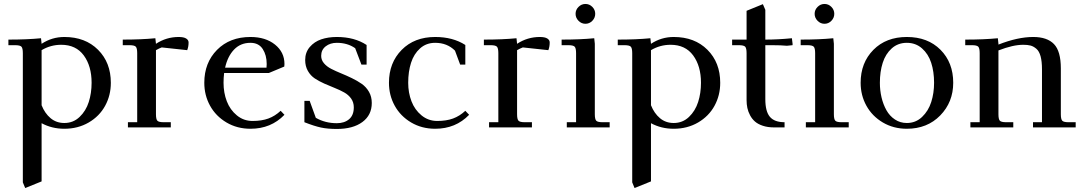

<svg xmlns="http://www.w3.org/2000/svg" viewBox="-20 -637 5417 960"><path d="M22 -411.1V-439Q115.2 -439 185.1 -445.8L188 -418Q239.7 -452.1 301.8 -452.1Q406.2 -452.1 470.2 -388.2Q534.2 -324.2 534.2 -223.1Q534.2 -160.2 505.6 -107.9Q477.1 -55.7 423.3 -24.4Q369.6 6.8 301.8 6.8Q239.3 6.8 188 -21V270L106 303.2L94.2 274.9V-371.1Q94.2 -396 87.2 -403.6Q80.1 -411.1 55.2 -411.1ZM188 -110.8Q204.1 -70.3 232.9 -46.1Q261.7 -22 301.8 -22Q346.2 -22 377.9 -52.2Q409.7 -82.5 423.8 -127Q438 -171.4 438 -223.1Q438 -306.6 398.9 -359.9Q359.9 -413.1 286.1 -413.1Q233.4 -413.1 188 -386.2Z M593.8 -411.1V-439Q687 -439 756.8 -445.8L759.8 -418Q811.5 -452.1 873.5 -452.1Q898.4 -452.1 910.6 -444.6Q922.9 -437 922.9 -424.8Q922.9 -403.3 916 -386.2L788.6 -399.9Q777.3 -396 759.8 -386.2V-65.9Q759.8 -41 766.8 -33.4Q773.9 -25.9 798.8 -25.9H834V0H619.6V-25.9H666V-371.1Q666 -396 658.9 -403.6Q651.9 -411.1 627 -411.1Z M1001.5 -223.1Q1001.5 -323.2 1065.2 -387.7Q1128.9 -452.1 1232.4 -452.1Q1307.6 -452.1 1355 -414.1Q1402.3 -376 1402.3 -316.9Q1402.3 -308.1 1401.4 -304.2L1324.2 -272H1100.6Q1097.7 -247.6 1097.7 -223.1Q1097.7 -173.3 1114 -130.6Q1130.4 -87.9 1164.3 -60.1Q1198.2 -32.2 1242.7 -32.2Q1288.6 -32.2 1321.8 -44.4Q1355 -56.6 1383.3 -83L1402.3 -63Q1335 6.8 1232.4 6.8Q1165.5 6.8 1112.3 -24.7Q1059.1 -56.2 1030.3 -108.4Q1001.5 -160.6 1001.5 -223.1ZM1105.5 -298.8H1312.5Q1313.5 -304.7 1313.5 -316.9Q1313.5 -361.3 1293.5 -392.1Q1273.4 -422.9 1232.4 -422.9Q1182.6 -422.9 1150.4 -389.2Q1118.2 -355.5 1105.5 -298.8Z M1502 -25.9V-132.8H1528.3L1559.1 -47.9Q1606 -21 1664.1 -21Q1702.1 -21 1725.6 -41Q1749 -61 1749 -100.1Q1749 -125.5 1735.6 -144.3Q1722.2 -163.1 1700.7 -175Q1679.2 -187 1653.3 -197.3Q1627.4 -207.5 1601.6 -219Q1575.7 -230.5 1554.2 -244.6Q1532.7 -258.8 1519.3 -282.5Q1505.9 -306.2 1505.9 -336.9Q1505.9 -375 1528.8 -401.9Q1551.8 -428.7 1586.4 -440.4Q1621.1 -452.1 1664.1 -452.1Q1752.4 -452.1 1813 -412.1V-314H1787.1L1755.9 -396Q1717.3 -422.9 1664.1 -422.9Q1630.9 -422.9 1608.4 -405.3Q1585.9 -387.7 1585.9 -357.9Q1585.9 -336.9 1599.9 -320.6Q1613.8 -304.2 1636.2 -292.7Q1658.7 -281.2 1685.5 -270.3Q1712.4 -259.3 1739.3 -246.3Q1766.1 -233.4 1788.6 -217.8Q1811 -202.1 1825 -177.7Q1838.9 -153.3 1838.9 -122.1Q1838.9 -61.5 1792 -26.9Q1745.1 7.8 1664.1 7.8Q1618.2 7.8 1585 0.7Q1551.8 -6.3 1502 -25.9Z M1924.8 -223.1Q1924.8 -323.2 1988.5 -387.7Q2052.2 -452.1 2155.8 -452.1Q2244.6 -452.1 2306.6 -412.1V-314H2280.8L2254.9 -383.8Q2215.8 -422.9 2155.8 -422.9Q2111.3 -422.9 2080.3 -395Q2049.3 -367.2 2035.2 -323Q2021 -278.8 2021 -223.1Q2021 -173.3 2037.4 -130.6Q2053.7 -87.9 2087.6 -60.1Q2121.6 -32.2 2166 -32.2Q2211.9 -32.2 2245.1 -44.4Q2278.3 -56.6 2306.6 -83L2325.7 -63Q2258.3 6.8 2155.8 6.8Q2088.9 6.8 2035.6 -24.7Q1982.4 -56.2 1953.6 -108.4Q1924.8 -160.6 1924.8 -223.1Z M2399.4 -411.1V-439Q2492.7 -439 2562.5 -445.8L2565.4 -418Q2617.2 -452.1 2679.2 -452.1Q2704.1 -452.1 2716.3 -444.6Q2728.5 -437 2728.5 -424.8Q2728.5 -403.3 2721.7 -386.2L2594.2 -399.9Q2583 -396 2565.4 -386.2V-65.9Q2565.4 -41 2572.5 -33.4Q2579.6 -25.9 2604.5 -25.9H2639.6V0H2425.3V-25.9H2471.7V-371.1Q2471.7 -396 2464.6 -403.6Q2457.5 -411.1 2432.6 -411.1Z M2788.1 -411.1V-439Q2881.3 -439 2951.2 -445.8L2954.1 -418V-65.9Q2954.1 -41 2961.2 -33.4Q2968.3 -25.9 2993.2 -25.9H3028.3V0H2814V-25.9H2860.4V-371.1Q2860.4 -396 2853.3 -403.6Q2846.2 -411.1 2821.3 -411.1ZM2872.6 -533Q2857.9 -547.9 2857.9 -567.9Q2857.9 -587.9 2872.6 -602.5Q2887.2 -617.2 2907.2 -617.2Q2927.2 -617.2 2941.7 -602.5Q2956.1 -587.9 2956.1 -567.9Q2956.1 -547.9 2941.7 -533Q2927.2 -518.1 2907.2 -518.1Q2887.2 -518.1 2872.6 -533Z M3068.8 -411.1V-439Q3162.1 -439 3231.9 -445.8L3234.9 -418Q3286.6 -452.1 3348.6 -452.1Q3453.1 -452.1 3517.1 -388.2Q3581.1 -324.2 3581.1 -223.1Q3581.1 -160.2 3552.5 -107.9Q3523.9 -55.7 3470.2 -24.4Q3416.5 6.8 3348.6 6.8Q3286.1 6.8 3234.9 -21V270L3152.8 303.2L3141.1 274.9V-371.1Q3141.1 -396 3134 -403.6Q3127 -411.1 3102.1 -411.1ZM3234.9 -110.8Q3251 -70.3 3279.8 -46.1Q3308.6 -22 3348.6 -22Q3393.1 -22 3424.8 -52.2Q3456.5 -82.5 3470.7 -127Q3484.9 -171.4 3484.9 -223.1Q3484.9 -306.6 3445.8 -359.9Q3406.7 -413.1 3333 -413.1Q3280.3 -413.1 3234.9 -386.2Z M3640.6 -411.1V-439H3712.9V-583L3794.4 -616.2L3806.6 -587.9V-439Q3869.6 -439 3939.5 -445.8L3942.9 -418V-411.1L3914.6 -408.2Q3884.8 -411.1 3837.9 -411.1H3806.6V-141.1Q3806.6 -79.6 3829.6 -52.7Q3852.5 -25.9 3902.8 -25.9V0H3849.6Q3818.8 0 3794.4 -8.1Q3770 -16.1 3755.1 -29.1Q3740.2 -42 3730.5 -60.3Q3720.7 -78.6 3716.8 -97.2Q3712.9 -115.7 3712.9 -136.2V-371.1Q3712.9 -396 3705.8 -403.6Q3698.7 -411.1 3673.8 -411.1Z M3983.4 -411.1V-439Q4076.7 -439 4146.5 -445.8L4149.4 -418V-65.9Q4149.4 -41 4156.5 -33.4Q4163.6 -25.9 4188.5 -25.9H4223.6V0H4009.3V-25.9H4055.7V-371.1Q4055.7 -396 4048.6 -403.6Q4041.5 -411.1 4016.6 -411.1ZM4067.9 -533Q4053.2 -547.9 4053.2 -567.9Q4053.2 -587.9 4067.9 -602.5Q4082.5 -617.2 4102.5 -617.2Q4122.6 -617.2 4137 -602.5Q4151.4 -587.9 4151.4 -567.9Q4151.4 -547.9 4137 -533Q4122.6 -518.1 4102.5 -518.1Q4082.5 -518.1 4067.9 -533Z M4283.2 -223.1Q4283.2 -323.2 4346.9 -387.7Q4410.6 -452.1 4514.2 -452.1Q4618.7 -452.1 4682.4 -388.2Q4746.1 -324.2 4746.1 -223.1Q4746.1 -126.5 4681.2 -59.8Q4616.2 6.8 4514.2 6.8Q4447.3 6.8 4394 -24.7Q4340.8 -56.2 4312 -108.4Q4283.2 -160.6 4283.2 -223.1ZM4379.4 -223.1Q4379.4 -185.1 4387.7 -149.9Q4396 -114.7 4412.1 -85.9Q4428.2 -57.1 4454.6 -39.6Q4481 -22 4514.2 -22Q4558.6 -22 4590.3 -52.2Q4622.1 -82.5 4636.2 -127Q4650.4 -171.4 4650.4 -223.1Q4650.4 -278.8 4636 -323Q4621.6 -367.2 4590.1 -395Q4558.6 -422.9 4514.2 -422.9Q4469.7 -422.9 4438.7 -395Q4407.7 -367.2 4393.6 -323Q4379.4 -278.8 4379.4 -223.1Z M4806.2 -411.1V-439Q4899.4 -439 4969.2 -445.8L4972.2 -418V-414.1Q5068.8 -452.1 5146 -452.1Q5215.8 -452.1 5250 -416.5Q5284.2 -380.9 5284.2 -294.9V-65.9Q5284.2 -41 5291.3 -33.4Q5298.3 -25.9 5323.2 -25.9H5358.4V0H5145V-25.9H5189.9V-290Q5189.9 -330.1 5182.9 -355.7Q5175.8 -381.3 5161.6 -393.3Q5147.5 -405.3 5132.8 -409.2Q5118.2 -413.1 5096.2 -413.1Q5044.9 -413.1 4972.2 -384.8V-65.9Q4972.2 -41 4979.2 -33.4Q4986.3 -25.9 5011.2 -25.9H5046.4V0H4832V-25.9H4878.4V-371.1Q4878.4 -396 4871.3 -403.6Q4864.3 -411.1 4839.4 -411.1Z"/></svg>

Font: Dihjauti S
Style: Bold
Weight: 700
Designer: T. Christopher White
Version: Version 3.0.0